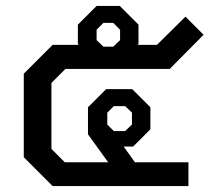

<svg xmlns="http://www.w3.org/2000/svg" viewBox="-20 -626 705 646"><path d="M434 -80H614V0H157L60 -97V-378L157 -475H245L242 -478V-543L305 -606H383L446 -543V-478L443 -475H508L604 -570L665 -509L551 -394H200L153 -347V-125L198 -80H344L276 -174V-265L337 -326H425L486 -265V-191L428 -133H396ZM305 -491 328 -469H361L384 -491V-526L361 -549H328L305 -526ZM363 -185H401L424 -207V-247L401 -269H363L341 -247V-207Z"/></svg>

Font: Chakra Petch Medium
Style: Regular
Weight: 500
Designer: Katatrad Aksorn Co.,Ltd.
Foundry: Cadson Demak Co.,Ltd.
Version: Version 1.000; ttfautohint (v1.6)